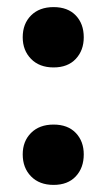

<svg xmlns="http://www.w3.org/2000/svg" viewBox="-20 -516 300 541"><path d="M131 5Q91 5 67.5 -19Q44 -43 44 -81Q44 -118 67.5 -141.5Q91 -165 131 -165Q171 -165 193.5 -141.5Q216 -118 216 -81Q216 -43 193.5 -19Q171 5 131 5ZM131 -326Q91 -326 67.5 -350Q44 -374 44 -411Q44 -449 67.5 -472.5Q91 -496 131 -496Q171 -496 193.5 -472.5Q216 -449 216 -411Q216 -374 193.5 -350Q171 -326 131 -326Z"/></svg>

Font: Nunito ExtraLight ExtraBold
Style: Regular
Weight: 800
Version: Version 3.602